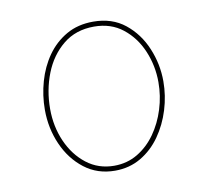

<svg xmlns="http://www.w3.org/2000/svg" viewBox="-62 -566 690 635"><g transform="rotate(-10 283.0 -248.0)"><path d="M289.1 -497.1Q352.5 -497.1 395.8 -462.4Q439 -427.7 461.4 -374Q483.9 -320.3 483.9 -262.7Q483.9 -214.4 469.5 -167.5Q455.1 -120.6 428.2 -82.5Q401.4 -44.4 362.8 -21.7Q324.2 1 275.9 1Q216.8 1 173.1 -32.7Q129.4 -66.4 105.5 -120.8Q81.5 -175.3 81.5 -237.3Q81.5 -285.6 94.7 -332Q107.9 -378.4 134 -415.5Q160.2 -452.6 199 -474.9Q237.8 -497.1 289.1 -497.1ZM289.1 -480.5Q227.5 -480.5 185.1 -445.8Q142.6 -411.1 120.8 -355.5Q99.1 -299.8 99.1 -237.3Q99.1 -178.2 121.3 -127.7Q143.6 -77.1 183.3 -46.4Q223.1 -15.6 275.9 -15.6Q319.3 -15.6 354.5 -36.6Q389.6 -57.6 414.8 -93Q439.9 -128.4 453.6 -172.4Q467.3 -216.3 467.3 -262.7Q467.3 -317.9 446.3 -367.7Q425.3 -417.5 385.5 -449Q345.7 -480.5 289.1 -480.5Z"/></g></svg>

Font: Mikhak-DS1-FD Thin
Style: Regular
Weight: 100
Designer: Amin Abedi
Version: Version 3.2